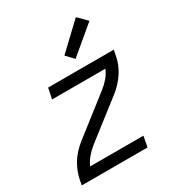

<svg xmlns="http://www.w3.org/2000/svg" viewBox="-184 -889 919 1002"><g transform="rotate(-30 275.0 -388.0)"><path d="M14 0 20 -33Q25 -57 34.5 -80.5Q44 -104 57.5 -125.5Q71 -147 89 -166Q107 -185 127 -201L355 -379Q378 -397 396.5 -419Q415 -441 425 -466H104L117 -530H513L506 -497Q502 -473 492.5 -449.5Q483 -426 469 -404.5Q455 -383 437.5 -364Q420 -345 400 -329L171 -151Q149 -133 130.5 -111Q112 -89 101 -64H422L410 0ZM316 -588 274 -632 426 -776 478 -724Z"/></g></svg>

Font: Lode Term
Style: Italic
Weight: 400
Italic angle: -11°
Monospace: yes
Designer: Belleve Invis
Foundry: Belleve Invis
Version: Version 29.2.0